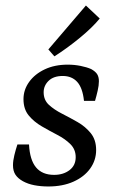

<svg xmlns="http://www.w3.org/2000/svg" viewBox="-20 -663 416 695"><path d="M155 12Q128 12 104.5 7.5Q81 3 63 -7Q45 -17 36 -30.5Q27 -44 27 -65Q27 -81 32 -101.5Q37 -122 43 -140H85Q88 -84 110.5 -57Q133 -30 176 -30Q209 -30 231.5 -47Q254 -64 254 -94Q254 -122 235 -141Q216 -160 188 -174.5Q160 -189 131.5 -205.5Q103 -222 84 -245Q65 -268 65 -304Q65 -338 85.5 -366.5Q106 -395 142 -412Q178 -429 225 -429Q249 -429 271.5 -424.5Q294 -420 310 -413Q326 -404 332 -394Q338 -384 338 -369Q338 -354 333.5 -334.5Q329 -315 324 -298H284Q279 -345 259.5 -366.5Q240 -388 207 -388Q174 -388 156 -370.5Q138 -353 138 -329Q138 -301 157 -283.5Q176 -266 204.5 -251.5Q233 -237 261 -221Q289 -205 308.5 -181Q328 -157 328 -120Q328 -83 306.5 -53Q285 -23 246 -5.5Q207 12 155 12ZM155 -484 291 -643 341 -596Q315 -564 269.5 -526.5Q224 -489 177 -459Z"/></svg>

Font: Rasa
Style: Italic
Weight: 400
Italic angle: -7.10001°
Designer: Anna Giedrys (Yrsa+Rasa design), David Brezina (Yrsa art-direction, Rasa art-direction, design)
Foundry: Rosetta Type Foundry
Version: Version 2.004